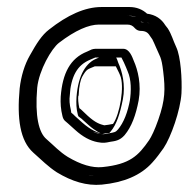

<svg xmlns="http://www.w3.org/2000/svg" viewBox="-20 -506 537 547"><path d="M331 -367H252C248 -367 244 -366 241 -365L228 -359C180 -340 158 -297 153 -231C152 -212 153 -195 158 -175C161 -162 168 -160 174 -154L194 -136C216 -116 237 -105 258 -101C274 -98 280 -99 294 -102C307 -104 321 -105 335 -121C355 -145 367 -178 375 -220C383 -265 373 -306 361 -333C357 -343 349 -367 331 -367ZM310 -317C314 -308 318 -302 322 -292C336 -261 321 -179 302 -153C298 -152 280 -149 277 -149C265 -152 252 -156 230 -176L211 -194C209 -196 208 -196 206 -198C203 -212 202 -225 203 -232C203 -233 204 -233 204 -234C205 -262 210 -280 214 -287C227 -310 229 -308 250 -317ZM380 -418C394 -418 401 -414 407 -404L414 -394C418 -386 421 -379 424 -372C435 -345 440 -346 445 -302C451 -252 451 -222 431 -165C421 -136 411 -116 405 -107C374 -62 350 -38 272 -30C243 -27 210 -37 173 -59C149 -74 135 -90 112 -110C91 -128 79 -174 86 -256C91 -306 127 -368 148 -384C195 -420 233 -436 262 -436H342C352 -436 358 -433 364 -426C368 -421 375 -418 380 -418ZM399 -467C386 -479 369 -486 349 -486H269C222 -486 172 -463 120 -422C99 -406 84 -382 65 -348C50 -322 40 -289 36 -254C28 -168 37 -105 75 -71C100 -49 116 -32 142 -15C185 11 227 24 270 20C332 14 381 -6 414 -43C426 -56 436 -70 446 -84C467 -115 494 -192 497 -240C499 -280 495 -345 482 -372C473 -391 469 -408 458 -425L451 -434C440 -452 423 -464 399 -467ZM329 -342C332 -338 335 -331 338 -323C348 -300 358 -263 351 -225C344 -185 332 -156 316 -137C309 -129 306 -129 289 -126C274 -123 274 -123 262 -125C247 -128 230 -137 210 -155L190 -173C186 -177 183 -179 183 -179C183 -179 182 -180 182 -181C178 -199 177 -212 178 -229C182 -291 201 -321 237 -336L251 -342H252ZM326 -342 333 -328C338 -318 340 -311 344 -302C364 -257 346 -173 322 -139L317 -132L309 -129C301 -127 288 -124 278 -124H274L271 -125C258 -128 239 -135 214 -157L194 -175L189 -180L183 -185L182 -192C178 -209 177 -221 179 -236C181 -266 185 -286 193 -300C207 -325 223 -332 240 -340L245 -342ZM382 -443C376 -449 374 -452 368 -455C360 -459 350 -461 342 -461H262C224 -461 181 -442 132 -404C102 -381 67 -317 61 -259C53 -176 63 -119 95 -91C117 -72 133 -55 160 -37C200 -13 237 -1 274 -5C358 -14 393 -45 426 -93C435 -106 443 -127 454 -157C475 -217 475 -254 469 -305C464 -350 456 -359 447 -381C444 -389 441 -397 436 -406L435 -407L429 -417C424 -425 421 -429 414 -434C404 -441 390 -443 382 -443ZM396 -442C414 -439 422 -433 430 -421L437 -411C446 -398 449 -383 459 -361C468 -343 474 -279 472 -242C470 -201 442 -123 425 -98C416 -85 406 -72 395 -60C368 -29 325 -11 267 -5C231 -1 195 -13 155 -37C131 -53 118 -67 92 -90C64 -114 52 -166 60 -251C63 -283 74 -313 87 -336C106 -370 120 -390 136 -402C186 -441 231 -461 269 -461H349C363 -461 374 -456 382 -449L388 -444ZM311 -342H262L255 -339C227 -328 203 -295 198 -230C197 -212 197 -197 202 -178C203 -175 204 -174 204 -174C204 -174 207 -172 212 -168L232 -150C252 -132 269 -125 272 -124C273 -124 277 -125 280 -126C286 -127 290 -127 291 -127C292 -127 293 -129 295 -131C312 -151 322 -182 330 -223C338 -264 328 -303 317 -327C315 -332 314 -337 311 -342ZM344 -342H235L223 -337C207 -330 184 -318 171 -295C164 -283 161 -265 159 -235V-234C158 -224 158 -211 161 -195L162 -190L167 -185L172 -180L192 -162C217 -140 242 -131 257 -127L267 -124H279C301 -124 307 -127 322 -131L337 -135L343 -144C367 -178 383 -257 365 -298C361 -307 359 -314 354 -324ZM400 -441C388 -452 366 -461 342 -461H262C205 -461 159 -436 111 -399C80 -375 47 -313 41 -258C33 -175 42 -125 74 -97C96 -78 110 -61 139 -42C179 -17 226 1 280 -5C379 -16 416 -52 447 -98C455 -110 465 -130 475 -160C496 -219 495 -254 489 -304C484 -348 478 -353 468 -377C465 -385 462 -392 457 -401L456 -402L450 -412C443 -423 428 -436 400 -441ZM388 -443C392 -442 400 -441 409 -426L415 -416C424 -402 429 -386 439 -366C449 -346 454 -279 452 -241C449 -197 421 -119 403 -93C394 -80 384 -66 373 -54C346 -23 309 -10 261 -5C241 -3 214 -8 175 -32C153 -46 139 -61 113 -84C85 -108 73 -167 81 -252C84 -285 95 -316 108 -340C127 -374 143 -397 157 -408C208 -448 249 -461 269 -461H349C349 -461 354 -460 360 -454L370 -446Z"/></svg>

Font: AppleStorm
Style: XbdFaxIta
Weight: 800
Foundry: Cannot Into Space Fonts
Version: Version 1.01